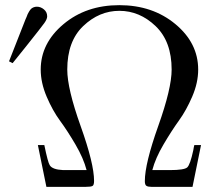

<svg xmlns="http://www.w3.org/2000/svg" viewBox="-20 -725 845 745"><path d="M15 -487 79 -650Q80 -651 83 -659Q86 -667 87.5 -670.5Q89 -674 93 -680.5Q97 -687 100.5 -690.5Q104 -694 110 -696.5Q116 -699 123 -699Q138 -699 150.5 -688.5Q163 -678 163 -662V-661Q163 -651 152 -635.5Q141 -620 82 -546Q50 -506 29 -480ZM127 -162H152Q166 -94 173 -84Q183 -67 225 -65Q234 -65 249 -65H316Q304 -111 273 -164Q242 -217 213 -256.5Q184 -296 161 -350Q138 -404 138 -455Q138 -557 226 -631Q314 -705 443 -705Q572 -705 660.5 -631.5Q749 -558 749 -455Q749 -404 726 -350.5Q703 -297 674.5 -257.5Q646 -218 614.5 -164.5Q583 -111 571 -65H639Q695 -65 706.5 -75.5Q718 -86 730 -142Q732 -155 734 -162H760L727 0H567Q554 0 548 -4Q542 -8 542 -22Q542 -90 594 -236Q646 -382 646 -455Q646 -564 584 -623.5Q522 -683 443 -683Q365 -683 303 -624Q241 -565 241 -455Q241 -381 293 -235.5Q345 -90 345 -23Q345 -7 339 -3.5Q333 0 313 0H160Z"/></svg>

Font: CMU Serif
Style: Roman
Weight: 500
Version: Version 0.7.0